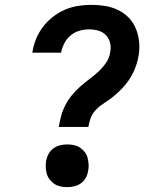

<svg xmlns="http://www.w3.org/2000/svg" viewBox="-20 -763 640 791"><path d="M222 -240Q226 -263 232 -285.5Q238 -308 249 -329.5Q260 -351 275.5 -370Q291 -389 309.5 -405.5Q328 -422 347.5 -436.5Q367 -451 385 -467.5Q403 -484 417 -504.5Q431 -525 434 -548Q438 -568 433.5 -586.5Q429 -605 416 -618.5Q403 -632 384.5 -637Q366 -642 347 -642Q327 -642 307.5 -636.5Q288 -631 271.5 -617.5Q255 -604 245.5 -585.5Q236 -567 232 -548V-546H113L114 -550Q118 -577 129 -603.5Q140 -630 157.5 -653Q175 -676 198.5 -694Q222 -712 247.5 -723Q273 -734 301 -738.5Q329 -743 355 -743Q385 -743 413 -738.5Q441 -734 466 -722Q491 -710 510 -690.5Q529 -671 539.5 -645.5Q550 -620 553 -591.5Q556 -563 551 -533Q548 -516 542.5 -498.5Q537 -481 529 -464.5Q521 -448 510.5 -432.5Q500 -417 487 -403Q474 -389 460 -376.5Q446 -364 430.5 -353Q415 -342 399.5 -331.5Q384 -321 371.5 -306.5Q359 -292 353 -275Q347 -258 344 -240ZM257 8Q243 8 229 5Q215 2 204.5 -5Q194 -12 185.5 -22.5Q177 -33 173 -46Q169 -59 168.5 -73Q168 -87 170 -101Q173 -116 180.5 -129.5Q188 -143 200.5 -152Q213 -161 228 -164.5Q243 -168 257 -168Q271 -168 285 -165Q299 -162 309.5 -155Q320 -148 328.5 -137.5Q337 -127 340.5 -114Q344 -101 345 -87Q346 -73 343 -59Q341 -44 333.5 -30.5Q326 -17 313.5 -8Q301 1 286 4.5Q271 8 257 8Z"/></svg>

Font: Iosevka Extended
Style: Bold Italic
Weight: 700
Width: 7
Italic angle: -9°
Monospace: yes
Designer: Belleve Invis
Foundry: Belleve Invis
Version: Version 32.5.0; ttfautohint (v1.8.4)